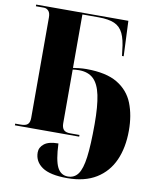

<svg xmlns="http://www.w3.org/2000/svg" viewBox="-102 -791 908 1118"><g transform="rotate(10 352.5 -232.0)"><path d="M373 250Q271 250 224.5 218Q178 186 178 132Q178 102 204.5 81Q231 60 288 60Q292 159 312.5 199.5Q333 240 375 240Q413 240 435 210Q457 180 466.5 108.5Q476 37 476 -88Q476 -193 462.5 -257.5Q449 -322 417.5 -351.5Q386 -381 332 -381Q319 -381 310 -380Q301 -379 295 -378V-61Q295 -36 306 -23Q317 -10 345 -10H400V0H20V-10H53Q82 -10 94 -21.5Q106 -33 106 -59V-653Q106 -680 94.5 -692Q83 -704 67 -704H20V-714H565L574 -506H564L560 -538Q554 -601 536.5 -637.5Q519 -674 484.5 -689Q450 -704 392 -704H295V-388Q307 -390 329.5 -392.5Q352 -395 373 -395Q491 -395 557.5 -355Q624 -315 651.5 -245Q679 -175 679 -85Q679 16 645.5 91Q612 166 544 208Q476 250 373 250Z"/></g></svg>

Font: Noto Serif Display SemiCondensed Black
Style: Regular
Weight: 900
Width: 4
Designer: Monotype Design Team
Foundry: Monotype Imaging Inc.
Version: Version 2.009